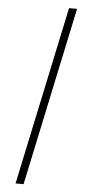

<svg xmlns="http://www.w3.org/2000/svg" viewBox="-65 -795 489 1071"><g transform="rotate(5 180.0 -260.0)"><path d="M109.9 240.2H64.9L276.9 -759.8H321.8Z"/></g></svg>

Font: TypoPRO Open Sans Condensed
Style: Italic
Weight: 300
Width: 3
Italic angle: -12°
Foundry: Ascender Corporation
Version: Version 1.10